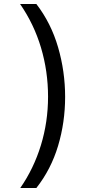

<svg xmlns="http://www.w3.org/2000/svg" viewBox="-20 -812 459 967"><path d="M82 135Q150 37 186 -80.5Q222 -198 222 -325Q222 -453 186.5 -572Q151 -691 81 -792H163Q237 -696 272.5 -574Q308 -452 308 -324Q308 -196 272.5 -77.5Q237 41 163 135Z"/></svg>

Font: hexkannada15
Style: Book
Weight: 400
Designer: Jelle Bosma - Monotype Design Team
Foundry: Monotype Imaging Inc.
Version: Version 2.003